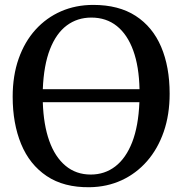

<svg xmlns="http://www.w3.org/2000/svg" viewBox="-20 -772 762 803"><path d="M355 11Q247 12.5 175.2 -35.8Q103.5 -84 68.2 -170Q33 -256 33 -367.5Q33 -455.5 58 -526.5Q83 -597.5 128.5 -647.8Q174 -698 235.5 -724.8Q297 -751.5 370 -751.5Q476.5 -751.5 547.5 -705.5Q618.5 -659.5 654 -576Q689.5 -492.5 689.5 -380Q689.5 -292.5 664.8 -221Q640 -149.5 595 -98Q550 -46.5 488.8 -18.2Q427.5 10 355 11ZM359.5 -42Q418 -42 462.2 -76Q506.5 -110 532.8 -177.2Q559 -244.5 563 -344.5H159Q162 -250.5 186 -183Q210 -115.5 254 -78.8Q298 -42 359.5 -42ZM159 -399H563.5Q561.5 -494 537.2 -560.8Q513 -627.5 468.8 -663Q424.5 -698.5 362 -698.5Q303.5 -698.5 259.2 -665.5Q215 -632.5 189 -566Q163 -499.5 159 -399Z"/></svg>

Font: Merriweather 20pt Medium
Style: Regular
Weight: 500
Version: Version 2.100